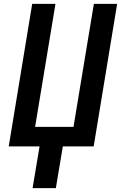

<svg xmlns="http://www.w3.org/2000/svg" viewBox="-20 -755 640 990"><path d="M148 215 184 0H25L146 -735H266L161 -101H359L464 -735H584L463 0H304L268 215Z"/></svg>

Font: Iosevka SS04 Extended Oblique
Style: Bold
Weight: 700
Width: 7
Italic angle: -9°
Monospace: yes
Designer: Belleve Invis
Foundry: Belleve Invis
Version: Version 19.0.0; ttfautohint (v1.8.4)